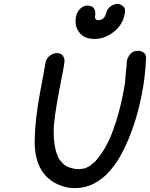

<svg xmlns="http://www.w3.org/2000/svg" viewBox="-20 -951 774 991"><path d="M366 20Q325 20 289 5Q164 -44 159 -208Q159 -326 187 -475Q206 -573 215 -629Q219 -649 236.5 -663Q254 -677 274 -677Q294 -677 303.5 -664.5Q313 -652 313 -637Q313 -619 287 -491Q257 -336 257 -274Q257 -192 279 -143Q279 -140 282 -137Q282 -131 304 -108Q320 -88 364 -80Q364 -79 366.5 -79Q369 -79 378 -78.5Q387 -78 392 -78Q396 -78 417 -82L416 -81Q418 -81 419.5 -82Q421 -83 432 -88.5Q443 -94 443.5 -94.5Q444 -95 471 -117L475 -122Q539 -195 574 -310Q574 -312 577 -317Q580 -322 581 -331Q607 -411 625 -522Q630 -588 634 -618V-629Q634 -646 649 -667.5Q664 -689 694 -689Q706 -689 719.5 -681Q733 -673 734 -653Q730 -555 712 -465Q679 -294 610 -162Q513 20 366 20ZM467 -750Q392 -750 372 -819Q370 -830 370 -841Q370 -891 404 -914Q418 -922 431 -922Q472 -922 472 -880Q470 -869 470 -863Q471 -847 487 -847Q517 -847 527 -880Q534 -913 565 -926Q577 -931 587 -931Q600 -931 615 -919Q626 -910 626 -894Q626 -888 624 -880Q613 -819 561 -782Q517 -750 467 -750Z"/></svg>

Font: Bad Comic
Style: Italic
Weight: 400
Italic angle: -11°
Designer: GGBotNet
Foundry: GGBotNet
Version: 0.95